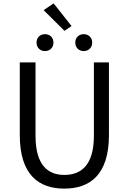

<svg xmlns="http://www.w3.org/2000/svg" viewBox="-20 -1102 761 1135"><path d="M360 13C510 13 624 -67 624 -303V-733H535V-300C535 -123 458 -68 360 -68C265 -68 190 -123 190 -300V-733H97V-303C97 -67 211 13 360 13ZM403 -948 297 -1082 238 -1042 361 -920ZM246 -800C275 -800 296 -821 296 -850C296 -880 275 -900 246 -900C217 -900 196 -880 196 -850C196 -821 217 -800 246 -800ZM475 -800C504 -800 525 -821 525 -850C525 -880 504 -900 475 -900C446 -900 425 -880 425 -850C425 -821 446 -800 475 -800Z"/></svg>

Font: Noto Sans JP Regular
Style: Regular
Weight: 400
Designer: Ryoko NISHIZUKA (kana & ideographs); Paul D. Hunt (Latin, Greek & Cyrillic); Wenlong ZHANG (bopomofo); Sandoll Communica
Foundry: Adobe Systems Incorporated
Version: Version 1.004;PS 1.004;hotconv 1.0.82;makeotf.lib2.5.63406